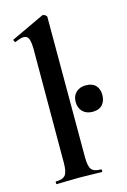

<svg xmlns="http://www.w3.org/2000/svg" viewBox="-113 -779 552 834"><g transform="rotate(-15 163.5 -362.5)"><path d="M35 0Q33 0 33 -6Q33 -12 35 -12Q66 -12 77.5 -26.5Q89 -41 89 -81L90 -589Q90 -623 84 -638.5Q78 -654 61 -654Q48 -654 23 -643Q20 -642 17 -648Q14 -654 16 -655L163 -724Q165 -725 167 -725Q172 -725 178 -720.5Q184 -716 184 -712V-81Q184 -41 195 -26.5Q206 -12 237 -12Q241 -12 241 -6Q241 0 237 0Q218 0 191.5 -1Q165 -2 136 -2Q107 -2 81 -1Q55 0 35 0ZM268 -263Q240 -263 223.5 -279.5Q207 -296 207 -324Q207 -350 223.5 -366Q240 -382 268 -382Q297 -382 312 -366Q327 -350 327 -324Q327 -296 312 -279.5Q297 -263 268 -263Z"/></g></svg>

Font: Cormorant Infant Light
Style: Bold
Weight: 700
Version: Version 4.001